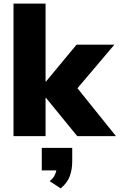

<svg xmlns="http://www.w3.org/2000/svg" viewBox="-20 -756 664 1066"><path d="M55 0V-736H233V-303H235L405 -508H615L410 -266L624 0H409L235 -213H233V0ZM317 290 256 250Q273 236 281.5 221Q290 206 293 190H212V65H381V140Q381 186 367 223Q353 260 317 290Z"/></svg>

Font: Mulish Black
Style: Regular
Weight: 900
Designer: Vernon Adams
Foundry: Vernon Adams
Version: Version 3.603; ttfautohint (v1.8.3)